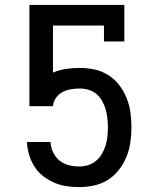

<svg xmlns="http://www.w3.org/2000/svg" viewBox="-20 -755 640 783"><path d="M302 8Q276 8 250 4Q224 0 200 -10.5Q176 -21 155 -37.5Q134 -54 120 -76.5Q106 -99 98.5 -124.5Q91 -150 90 -176H186Q187 -154 196.5 -134Q206 -114 222.5 -100.5Q239 -87 260 -81.5Q281 -76 302 -76Q321 -76 339 -81.5Q357 -87 371.5 -99Q386 -111 395.5 -127.5Q405 -144 410.5 -161.5Q416 -179 418 -198Q420 -217 420 -235Q420 -254 418 -272.5Q416 -291 411 -308.5Q406 -326 397 -342.5Q388 -359 374 -371Q360 -383 342 -388.5Q324 -394 306 -394Q288 -394 269.5 -391Q251 -388 235 -379.5Q219 -371 208 -355.5Q197 -340 196 -322H100V-735H487V-586H404V-651H196V-459Q222 -470 250 -474Q278 -478 306 -478Q336 -478 366 -471.5Q396 -465 422 -448.5Q448 -432 466.5 -407.5Q485 -383 496.5 -354.5Q508 -326 512 -296Q516 -266 516 -235Q516 -205 511.5 -174Q507 -143 495.5 -115Q484 -87 465 -62.5Q446 -38 420 -21.5Q394 -5 363.5 1.5Q333 8 302 8Z"/></svg>

Font: Iosevka HT Medium Extended
Style: Regular
Weight: 500
Width: 7
Monospace: yes
Designer: Belleve Invis
Foundry: Belleve Invis
Version: Version 32.3.0; ttfautohint (v1.8.4)